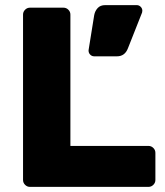

<svg xmlns="http://www.w3.org/2000/svg" viewBox="-20 -730 644 750"><path d="M70 0ZM587 -133V-27Q587 -16 579 -8Q571 0 560 0H97Q86 0 78 -8Q70 -16 70 -27V-673Q70 -684 78 -692Q86 -700 97 -700H228Q239 -700 247 -692Q255 -684 255 -673V-160H560Q571 -160 579 -152Q587 -144 587 -133ZM391 -710H514Q523 -710 529.5 -703.5Q536 -697 536 -688Q536 -684 535 -681L480 -542Q468 -510 437 -510H348Q339 -510 332.5 -516.5Q326 -523 326 -532V-534L348 -671Q351 -687 361.5 -698.5Q372 -710 391 -710Z"/></svg>

Font: Hezaedrus
Style: Bold
Weight: 700
Designer: Hubert & Fischer
Foundry: Hubert & Fischer
Version: Version 1.10;September 3, 2019;FontCreator 11.5.0.2425 64-bi